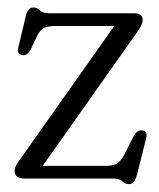

<svg xmlns="http://www.w3.org/2000/svg" viewBox="-20 -464 414 499"><path d="M340 -385.5 91 -33H254Q275 -33 284.5 -39.2Q294 -45.5 303.5 -63L326.5 -108.5Q336 -127 349.5 -125Q364.5 -123.5 360 -105.5L337 -13.5Q332.5 2.5 328 8.5Q323.5 14.5 315.5 14.5Q304.5 14.5 298 7.2Q291.5 0 272.5 0H44Q18 0 18 -20Q18 -30.5 28 -44L277 -396.5H127.5Q104 -396.5 94.2 -391.5Q84.5 -386.5 76 -370L60.5 -336.5Q51.5 -319 38.5 -320.5Q23.5 -323 27.5 -340.5L47 -422Q52 -444.5 66.5 -444.5Q77 -444.5 83.8 -437Q90.5 -429.5 108 -429.5H327.5Q351 -429.5 351 -412Q351 -402 340 -385.5Z"/></svg>

Font: Fraunces 144pt SuperSoft Light
Style: Regular
Weight: 300
Version: Version 1.000;[0bf87f6ff]